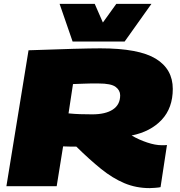

<svg xmlns="http://www.w3.org/2000/svg" viewBox="-20 -959 927 989"><path d="M13 0 127 -700Q263 -705 357.5 -707.5Q452 -710 497 -710Q695 -710 782.5 -656.5Q870 -603 870 -501Q870 -403 813 -342Q756 -281 658 -261Q696 -239 738 -225Q780 -211 813 -211Q819 -211 827 -211Q835 -211 840 -212L807 5Q799 7 779.5 8.5Q760 10 751 10Q681 10 620.5 -15.5Q560 -41 500.5 -89Q441 -137 373 -204Q356 -204 339 -204Q322 -204 305 -205L272 0ZM455 -370Q524 -370 561.5 -395Q599 -420 599 -468Q599 -494 575.5 -511.5Q552 -529 488 -529Q463 -529 447 -529Q431 -529 411.5 -528Q392 -527 356 -526L333 -375Q362 -372 392 -371Q422 -370 455 -370ZM760 -939 622 -745H354L287 -939H468L510 -843L579 -939Z"/></svg>

Font: Georama Expanded Black
Style: Italic
Weight: 900
Width: 7
Italic angle: -9°
Designer: Jean-Baptiste Levee
Foundry: Production Type
Version: Version 1.000